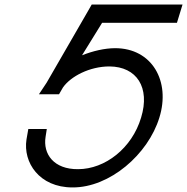

<svg xmlns="http://www.w3.org/2000/svg" viewBox="-20 -800 819 841"><path d="M738 -780H779.5L755 -700H713.5H427.2L339.3 -557.8C386.7 -576.7 437.3 -588.6 484.1 -589C646.2 -589 727.7 -444 678.1 -285C628.9 -124 460.6 22 297.6 21C151.5 21 80.4 -89 96 -189L104 -235H185L179.7 -201C167.4 -125 215.9 -58 322 -59C440.5 -59 558.2 -151 598.1 -285C638.5 -417 578.9 -508 459.6 -509C372.9 -509 290.2 -465.8 255.9 -417.1L238.5 -387H235.5H155.5H150.5L184.3 -437.9L364.5 -750L381.7 -780H416Z"/></svg>

Font: Nordica Plus
Style: NordicaClassicLtExtObl
Weight: 300
Version: Version 1.01